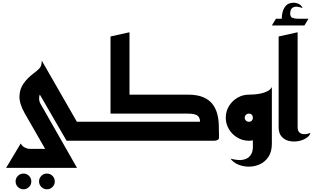

<svg xmlns="http://www.w3.org/2000/svg" viewBox="-20 -1038 2310 1416"><path d="M326 358Q302 358 285 341Q268 324 268 300Q268 276 285 259Q302 242 326 242Q350 242 367 259Q384 276 384 300Q384 324 367 341Q350 358 326 358ZM153 358Q129 358 112 341Q95 324 95 300Q95 276 112 259Q129 242 153 242Q177 242 194 259Q211 276 211 300Q211 324 194 341Q177 358 153 358Z M25 200 133 20Q143 40 163 50Q183 60 201 60H313L162 -203Q122 -274 123.5 -328Q125 -382 154 -422.5Q183 -463 223 -493Q254 -516 271 -534Q288 -552 288 -591L547 -140H700V0H471L274 -340Q268 -329 268.5 -309.5Q269 -290 279 -272L548 200Z M660 0V-140H1455Q1456 -167 1438.5 -183.5Q1421 -200 1365 -200H795V-769L935 -800V-340H1365Q1435 -340 1479 -321Q1523 -302 1547 -270.5Q1571 -239 1581.5 -200.5Q1592 -162 1593.5 -121.5Q1595 -81 1595 -45Q1595 -39 1595 -33.5Q1595 -28 1595 -23Q1595 -11 1585 -6Q1575 -1 1565 -0.5Q1555 0 1555 0Z M1680 132Q1737 147 1770.5 140.5Q1804 134 1820 116Q1836 98 1840.5 79.5Q1845 61 1845 52V-3Q1831 0 1816 0Q1770 0 1731 -23Q1692 -46 1668.5 -85Q1645 -124 1645 -170Q1645 -217 1668.5 -255.5Q1692 -294 1731 -317Q1770 -340 1816 -340Q1829 -340 1853 -341.5Q1877 -343 1903.5 -348.5Q1930 -354 1952.5 -365.5Q1975 -377 1985 -396V22Q1985 81 1960 118.5Q1935 156 1896.5 173.5Q1858 191 1815.5 191Q1773 191 1736.5 175.5Q1700 160 1680 132ZM1816 -140Q1829 -140 1837 -148.5Q1845 -157 1845 -170Q1845 -183 1837 -191.5Q1829 -200 1816 -200Q1803 -200 1794 -191.5Q1785 -183 1785 -170Q1785 -157 1794 -148.5Q1803 -140 1816 -140Z M1985 -850 2015 -900H2058Q2058 -926 2064 -949Q2072 -979 2091 -998.5Q2110 -1018 2149 -1018Q2163 -1018 2182.5 -1009.5Q2202 -1001 2212 -978Q2206 -981 2186 -986Q2166 -991 2152 -987Q2136 -983 2129.5 -973Q2123 -963 2121.5 -953.5Q2120 -944 2120 -940Q2120 -939 2120 -939Q2120 -911 2139 -905.5Q2158 -900 2176 -900H2255L2225 -850Z M2270 -58Q2264 -36 2238.5 -19.5Q2213 -3 2178.5 3Q2144 9 2111.5 1.5Q2079 -6 2057 -30.5Q2035 -55 2035 -100V-769L2175 -800V-100Q2175 -75 2186 -63.5Q2197 -52 2213 -49.5Q2229 -47 2245 -50.5Q2261 -54 2270 -58Z"/></svg>

Font: Reem Kufi Ink
Style: Bold
Weight: 700
Designer: Khaled Hosny
Version: Version 1.002